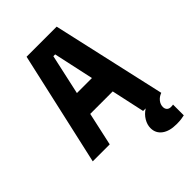

<svg xmlns="http://www.w3.org/2000/svg" viewBox="-286 -927 1272 1272"><g transform="rotate(-45 350.0 -290.5)"><path d="M29 0 209 -800H491L671 0H501L354 -677H337L188 0ZM162 -234V-394H538V-234ZM596 219Q530 219 492.5 191Q455 163 455 115Q455 83 473.5 52Q492 21 525 0L597 -3L671 0Q644 10 628 30Q612 50 612 74Q612 91 622 101.5Q632 112 650 112Q658 112 662.5 111.5Q667 111 671 110V211Q659 214 641 216.5Q623 219 596 219Z"/></g></svg>

Font: Martian Mono
Style: Bold
Weight: 700
Designer: Roman Shamin
Foundry: Evil Martians
Version: Version 1.000